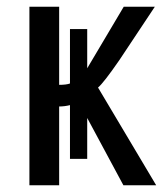

<svg xmlns="http://www.w3.org/2000/svg" viewBox="-20 -548 482 568"><path d="M187 -237Q171 -233 155 -233V0H67V-528H155V-297Q176 -297 187 -301V-462H238V-346L346 -528H438L333 -370Q286 -302 270 -289L442 0H345L238 -199V-78H187Z"/></svg>

Font: Libra Sans
Style: Regular
Weight: 400
Foundry: Context Ltd
Version: Version 1.000; ttfautohint (v1.3)